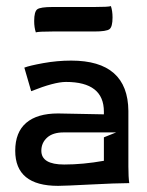

<svg xmlns="http://www.w3.org/2000/svg" viewBox="-20 -603 480 628"><path d="M288.1 -500H151.9Q106 -500 97.2 -497.1Q91.8 -513.2 91.8 -534.2Q91.8 -564.9 101.8 -572.5Q111.8 -580.1 151.9 -580.1H288.1Q334 -580.1 342.8 -583Q348.1 -566.9 348.1 -545.9Q348.1 -515.1 338.1 -507.6Q328.1 -500 288.1 -500ZM29.8 -109.9Q29.8 -170.4 65.7 -201.2Q101.6 -231.9 169.9 -231.9L319.8 -229V-237.8Q319.8 -335 195.8 -335Q157.7 -335 82 -304.7L59.6 -381.8Q75.7 -388.2 121.3 -396.5Q167 -404.8 212.9 -404.8Q398.4 -404.8 399.9 -240.2V-58.1Q399.9 -23.4 402.8 -3.9H396Q361.3 -3.9 276.1 0.5Q190.9 4.9 169.9 4.9Q29.8 4.9 29.8 -109.9ZM115.2 -109.9Q115.2 -64.9 189.9 -64.9Q251.5 -64.9 319.8 -77.1V-153.8L359.9 -169.9H188Q152.8 -169.9 134 -152.8Q115.2 -135.7 115.2 -109.9Z"/></svg>

Font: Nikodecs
Style: Medium
Weight: 500
Version: Version 0.29